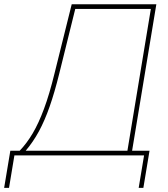

<svg xmlns="http://www.w3.org/2000/svg" viewBox="-59 -748 808 924"><path d="M-39.1 156.2 -9.3 -22.5H35.6Q69.8 -58.1 98.4 -106.4Q127 -154.8 152.8 -224.4Q178.7 -293.9 203.1 -393.6L286.1 -727.5H693.4L576.7 -22.5H660.6L630.9 156.2H608.4L634.3 0H10.3L-15.6 156.2ZM64.5 -22.5H554.2L667 -705.1H303.2L226.1 -393.6Q203.6 -302.7 179.9 -235.1Q156.2 -167.5 128.4 -116.2Q100.6 -64.9 64.5 -22.5Z"/></svg>

Font: Inter Display Thin
Style: Italic
Weight: 100
Italic angle: -9.39999°
Designer: Rasmus Andersson
Foundry: rsms
Version: Version 4.000;git-a52131595